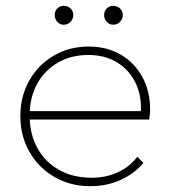

<svg xmlns="http://www.w3.org/2000/svg" viewBox="-20 -630 582 660"><path d="M291 10Q222 10 167.5 -21.5Q113 -53 81.5 -107.5Q50 -162 50 -231Q50 -299 80.5 -353Q111 -407 164.5 -438.5Q218 -470 285 -470Q347 -470 394.5 -442.5Q442 -415 469 -366Q496 -317 496 -253Q496 -249 495.5 -240.5Q495 -232 493 -219H72V-248H473L464 -241Q468 -300 446 -345Q424 -390 382.5 -415.5Q341 -441 284 -441Q224 -441 178.5 -414.5Q133 -388 107.5 -341.5Q82 -295 82 -233Q82 -169 108.5 -121Q135 -73 183 -46Q231 -19 295 -19Q343 -19 383.5 -37Q424 -55 452 -91L473 -70Q442 -33 394.5 -11.5Q347 10 291 10ZM199 -545Q186 -545 177 -555Q168 -565 168 -578Q168 -592 177 -601Q186 -610 199 -610Q213 -610 222.5 -601Q232 -592 232 -578Q232 -565 222.5 -555Q213 -545 199 -545ZM369 -545Q356 -545 347 -555Q338 -565 338 -578Q338 -592 347 -601Q356 -610 369 -610Q383 -610 392.5 -601Q402 -592 402 -578Q402 -565 392.5 -555Q383 -545 369 -545Z"/></svg>

Font: Outfit Thin
Style: Regular
Weight: 100
Designer: Rodrigo Fuenzalida
Foundry: fragTYPE
Version: Version 1.100;gftools[0.9.27]